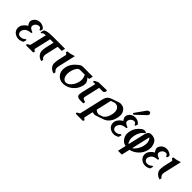

<svg xmlns="http://www.w3.org/2000/svg" viewBox="202 -2052 3610 3610"><g transform="rotate(45 2007.5 -246.5)"><path d="M340.3 -67.9 323.7 -4.9Q272.9 27.8 220.7 27.8H217.8Q164.6 26.9 126 1.5Q90.8 -20 75.4 -51.8Q60.1 -83.5 60.1 -113.3Q60.1 -125 62 -137.2Q63 -142.6 64 -148.4Q73.7 -190.9 106 -225.6Q141.6 -263.7 174.8 -278.8Q156.7 -294.9 142.1 -332Q137.2 -345.7 137.2 -359.9Q137.2 -369.1 139.2 -378.9Q143.6 -397.5 155.8 -417.5Q198.2 -483.9 284.7 -485.8Q321.3 -485.8 356.7 -470.2Q392.1 -454.6 412.6 -424.8L403.3 -384.8Q400.4 -372.1 385.3 -372.1Q373 -372.1 372.1 -381.8Q359.9 -420.9 322.8 -420.9Q314.9 -420.9 306.2 -419.4Q279.3 -414.1 256.8 -393.3Q234.4 -372.6 228 -345.2Q225.6 -335 225.6 -325.7Q225.6 -298.3 250.5 -280Q275.4 -261.7 316.4 -247.6L309.1 -222.7Q257.3 -221.2 217.8 -203.1Q178.2 -185.1 156.2 -144.5Q148.4 -129.9 145 -115.2Q142.6 -105.5 143.1 -96.2Q143.1 -78.1 151.4 -61.5Q169.9 -25.4 216.3 -25.4Q239.7 -25.4 265.4 -34.4Q291 -43.5 314.5 -67.9Z M568.8 -69.3Q567.9 -64.5 567.4 -60.1Q567.4 -43 585.4 -36.1Q603.5 -29.3 603.5 -15.1Q603.5 -12.7 603 -9.8Q598.6 9.8 575.7 9.8H415Q397 9.8 397 -3.9Q397 -6.8 397.9 -9.8Q402.3 -27.8 427.7 -36.4Q453.1 -44.9 459 -69.3L532.7 -388.2Q510.7 -386.2 486.3 -381.3Q462.4 -376 447.3 -354.5H422.9L435.1 -407.2Q440.9 -432.6 475.8 -443.8Q510.7 -455.1 549.1 -458.7Q587.4 -462.4 623 -462.4Q657.2 -462.4 671.4 -462.9H968.8L952.1 -391.1H843.3L804.7 -223.1Q791.5 -166 786.1 -141.8Q780.8 -117.7 780.8 -103.5Q780.8 -100.1 781.2 -97.2Q784.2 -51.3 824.7 -23.4L815.4 17.6Q746.1 1 711.9 -46.9Q689.9 -76.2 686 -115.7Q685.1 -122.1 685.1 -130.9Q685.1 -163.6 695.8 -226.1Q697.3 -234.4 713.4 -305.2L733.4 -390.6H643.1Z M1116.7 -150.4Q1109.9 -121.6 1109.9 -104.5V-97.2Q1113.3 -50.8 1153.3 -23.4L1143.6 18.1Q1075.2 1 1040.5 -46.9Q1016.1 -81.1 1015.1 -106.4Q1014.2 -131.8 1014.2 -136.7Q1014.2 -183.1 1034.2 -270L1060.1 -382.3Q1061 -387.2 1061 -391.6Q1061 -408.2 1043.5 -415.3Q1025.9 -422.4 1025.9 -436.5Q1025.9 -439 1026.4 -441.9Q1030.8 -461.9 1052.2 -461.9Q1082 -463.4 1113.5 -471.2Q1145 -479 1196.3 -495.1Z M1498.5 -381.3Q1441.4 -381.3 1425.5 -377.7Q1409.7 -374 1393.6 -353.5Q1354.5 -303.7 1339.4 -236.3L1338.9 -234.4Q1329.6 -193.8 1329.6 -160.2Q1329.6 -117.2 1344.2 -84Q1369.1 -26.4 1420.4 -23.9H1426.3Q1474.6 -23.9 1522 -73.7Q1575.2 -128.9 1594.7 -211.4Q1602.5 -244.6 1602.5 -272.9Q1602.5 -296.4 1594 -328.4Q1585.4 -360.4 1575.7 -381.3ZM1707.5 -461.4 1689 -381.3H1647Q1656.2 -369.6 1679.9 -336.4Q1703.6 -303.2 1703.6 -265.1Q1703.6 -247.6 1699.2 -227.1L1695.3 -210Q1672.9 -113.3 1594.7 -45.4Q1512.2 25.9 1407.2 28.8H1400.9Q1302.7 28.8 1249.5 -43.9Q1212.9 -93.8 1212.9 -160.6Q1212.9 -192.4 1221.2 -227.5V-229Q1242.2 -316.9 1313 -385.7Q1338.9 -410.6 1372.3 -436Q1405.8 -461.4 1445.8 -461.4Z M1940.9 -397.5 1871.1 -92.8Q1869.1 -83.5 1869.1 -75.7Q1869.1 -51.3 1892.6 -38.3Q1916 -25.4 1944.8 -22L1935.1 21H1856.9Q1837.4 20.5 1815.4 17.6Q1793.5 14.6 1775.4 -3.9Q1761.7 -18.1 1761.7 -47.9Q1761.7 -66.9 1767.6 -92.3Q1772.9 -118.7 1778.3 -142.1Q1779.8 -147.9 1792 -199.7L1839.4 -395.5Q1815.9 -395 1797.4 -394H1794.4Q1773.4 -394 1776.9 -413.1L1777.3 -414.1Q1780.3 -427.2 1796.4 -434.6Q1806.2 -439.5 1840.8 -454.6Q1846.7 -457.5 1849.6 -459Q1859.9 -463.4 1867.2 -463.4L1945.3 -464.4L2066.9 -467.3H2067.4Q2082.5 -467.3 2082.5 -453.6Q2082.5 -450.2 2081.5 -445.3Q2080.1 -438.5 2075.2 -427.2Q2063 -397 2034.7 -397Z M2140.1 180.2Q2139.2 185.1 2139.2 189.5Q2139.2 206.1 2156.7 212.9Q2174.3 219.7 2174.3 233.9Q2174.3 236.8 2173.8 239.7Q2169.4 259.3 2147 259.3H1986.3Q1967.8 259.3 1967.8 245.6Q1967.8 242.7 1968.8 239.7Q1973.1 221.2 1998.8 212.6Q2024.4 204.1 2030.3 180.2L2137.7 -285.6Q2148.4 -331.5 2172.1 -364Q2195.8 -396.5 2252.9 -418L2261.7 -420.9L2397 -467.3Q2415.5 -473.6 2428.2 -473.6Q2440.9 -473.6 2448.7 -473.1Q2520 -470.7 2560.1 -414.1Q2589.8 -370.1 2589.8 -314.5Q2589.8 -298.3 2587.4 -281.2Q2584.5 -262.7 2580.6 -244.6Q2572.3 -208 2563 -183.6Q2547.4 -143.1 2511.7 -100.1Q2492.7 -77.1 2456.1 -53.7Q2441.4 -43.9 2425.3 -39.1Q2383.8 -24.4 2342.5 -10.3Q2301.3 3.9 2260.3 17.6Q2247.1 22 2235.8 22Q2206.1 20.5 2178.7 11.7ZM2269 -378.9 2198.7 -74.7Q2210.9 -61.5 2235.8 -48.8Q2261.2 -36.1 2279.3 -36.1Q2287.1 -36.1 2295.9 -39.1Q2314 -44.9 2332.3 -51.3Q2350.6 -57.6 2369.6 -64.5Q2377.9 -67.4 2386.2 -73.7Q2420.4 -102.5 2439.9 -145Q2455.1 -179.2 2462.4 -212.4Q2466.8 -232.4 2468.8 -241.7Q2471.7 -262.2 2471.7 -280.8Q2471.7 -320.3 2458 -348.1Q2437.5 -388.7 2397.5 -401.4Q2382.3 -405.8 2365.2 -405.8Q2359.9 -405.8 2355 -405.3Q2346.7 -404.3 2332 -400.4Q2321.3 -396.5 2299.3 -389.2Q2277.3 -381.8 2269 -378.9Z M2765.1 -504.9Q2761.2 -502 2756.8 -500Q2749 -496.6 2744.1 -496.6Q2734.4 -496.6 2731 -506.8Q2729.5 -512.2 2730.5 -518.6L2731.4 -521.5L2874.5 -723.1Q2883.3 -737.3 2897.9 -744.1Q2914.6 -752 2927.2 -752Q2952.1 -752 2960.9 -726.6Q2963.4 -719.2 2963.4 -711.9Q2963.4 -707.5 2961.9 -703.1Q2958.5 -689 2945.8 -676.8ZM2868.7 -67.9 2852.1 -4.9Q2801.3 27.8 2749 27.8H2746.1Q2692.9 26.9 2654.3 1.5Q2618.7 -19.5 2601.1 -56.6Q2588.4 -83 2588.4 -112.8Q2588.4 -124.5 2590.3 -137.2Q2591.3 -142.6 2592.3 -148.4Q2602.1 -190.9 2634.3 -225.6Q2669.9 -263.7 2703.1 -278.8Q2685.1 -294.9 2670.4 -332Q2665.5 -345.7 2665.5 -359.9Q2665.5 -369.1 2667.5 -378.9Q2671.9 -397.5 2684.1 -417.5Q2726.6 -483.9 2813 -485.8Q2849.6 -485.8 2884.8 -470.2Q2920.4 -454.6 2940.9 -424.8L2931.6 -384.8Q2928.7 -372.1 2913.6 -372.1Q2901.4 -372.1 2900.4 -381.8Q2888.2 -420.9 2851.1 -420.9Q2843.3 -420.9 2834.5 -419.4Q2807.1 -414.1 2785.2 -393.6Q2762.7 -373 2756.3 -345.2Q2753.9 -335 2753.9 -325.7Q2753.9 -298.3 2775.4 -282.7Q2803.7 -261.7 2844.7 -247.6L2837.4 -222.7Q2785.2 -221.2 2746.1 -203.1Q2706.5 -185.1 2684.6 -144.5Q2676.8 -129.9 2673.3 -115.2Q2670.9 -105.5 2671.4 -96.2Q2671.4 -78.1 2679.7 -61.5Q2698.2 -25.4 2744.6 -25.4Q2768.1 -25.4 2793.5 -34.2Q2818.8 -43 2842.8 -67.9Z M3181.2 -35.2Q3206.1 -43 3246.6 -97.9Q3287.1 -152.8 3303.7 -221.2Q3312 -256.3 3312 -286.6Q3312 -288.1 3312 -290Q3312 -344.7 3286.1 -382.8Q3272.5 -402.3 3266.6 -403.8H3266.1ZM3167.5 22.5 3129.4 189H3027.3L3064.9 24.9Q2989.7 12.7 2946.8 -58.6Q2919.4 -103.5 2919.4 -161.1Q2919.4 -192.4 2927.7 -227.5V-229Q2953.6 -339.8 3052.2 -413.6Q3081.5 -435.5 3112.8 -435.5Q3120.6 -435.5 3128.9 -434.6Q3160.2 -428.2 3160.2 -416Q3160.2 -415 3160.2 -413.6Q3158.7 -407.7 3150.9 -402.3Q3071.8 -349.6 3045.9 -236.3L3045.4 -233.9Q3036.1 -193.8 3036.1 -160.2Q3036.1 -129.4 3043.5 -104.5Q3059.1 -51.3 3080.1 -40.5L3153.8 -360.4Q3168.5 -424.8 3194.3 -450.7Q3215.8 -472.7 3258.8 -472.7Q3272 -472.7 3287.6 -470.7Q3368.7 -459.5 3397 -399.7Q3425.3 -339.8 3425.3 -287.1Q3425.3 -258.8 3418.9 -229L3418.5 -226.1Q3395.5 -126.5 3323.7 -60.1Q3249.5 8.3 3167.5 22.5Z M3708 -67.9 3691.4 -4.9Q3640.6 27.8 3588.4 27.8H3585.4Q3532.2 26.9 3493.7 1.5Q3458.5 -20 3443.1 -51.8Q3427.7 -83.5 3427.7 -113.3Q3427.7 -125 3429.7 -137.2Q3430.7 -142.6 3431.6 -148.4Q3441.4 -190.9 3473.6 -225.6Q3509.3 -263.7 3542.5 -278.8Q3524.4 -294.9 3509.8 -332Q3504.9 -345.7 3504.9 -359.9Q3504.9 -369.1 3506.8 -378.9Q3511.2 -397.5 3523.4 -417.5Q3565.9 -483.9 3652.3 -485.8Q3689 -485.8 3724.4 -470.2Q3759.8 -454.6 3780.3 -424.8L3771 -384.8Q3768.1 -372.1 3752.9 -372.1Q3740.7 -372.1 3739.7 -381.8Q3727.5 -420.9 3690.4 -420.9Q3682.6 -420.9 3673.8 -419.4Q3647 -414.1 3624.5 -393.3Q3602.1 -372.6 3595.7 -345.2Q3593.3 -335 3593.3 -325.7Q3593.3 -298.3 3618.2 -280Q3643.1 -261.7 3684.1 -247.6L3676.8 -222.7Q3625 -221.2 3585.4 -203.1Q3545.9 -185.1 3523.9 -144.5Q3516.1 -129.9 3512.7 -115.2Q3510.3 -105.5 3510.7 -96.2Q3510.7 -78.1 3519 -61.5Q3537.6 -25.4 3584 -25.4Q3607.4 -25.4 3633.1 -34.4Q3658.7 -43.5 3682.1 -67.9Z M3935.5 -150.4Q3928.7 -121.6 3928.7 -104.5V-97.2Q3932.1 -50.8 3972.2 -23.4L3962.4 18.1Q3894 1 3859.4 -46.9Q3835 -81.1 3834 -106.4Q3833 -131.8 3833 -136.7Q3833 -183.1 3853 -270L3878.9 -382.3Q3879.9 -387.2 3879.9 -391.6Q3879.9 -408.2 3862.3 -415.3Q3844.7 -422.4 3844.7 -436.5Q3844.7 -439 3845.2 -441.9Q3849.6 -461.9 3871.1 -461.9Q3900.9 -463.4 3932.4 -471.2Q3963.9 -479 4015.1 -495.1Z"/></g></svg>

Font: Caudex
Style: Bold
Weight: 700
Italic angle: -13°
Version: Version 1.04